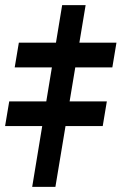

<svg xmlns="http://www.w3.org/2000/svg" viewBox="-80 -731 476 751"><path d="M254.9 -710.9 136.7 0H45.9L163.1 -710.9ZM-22.5 -467.3 -6.3 -564H375.5L359.4 -467.3ZM-60.1 -237.8 -43.9 -334.5H337.9L321.8 -237.8Z"/></svg>

Font: Inter 24pt ExtraBold
Style: Italic
Weight: 800
Italic angle: -9.3988°
Designer: Rasmus Andersson
Foundry: rsms
Version: Version 4.001;git-66647c0bb